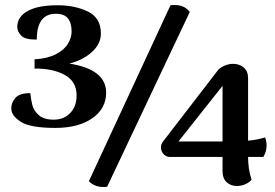

<svg xmlns="http://www.w3.org/2000/svg" viewBox="-20 -732 1098 767"><path d="M25 -299Q25 -322 41.5 -341Q58 -360 101 -360Q104 -332 109.5 -311Q115 -290 135 -272Q155 -254 195 -254Q235 -254 260.5 -280.5Q286 -307 286 -351Q286 -407 238 -433Q190 -459 118 -458V-495Q170 -498 203.5 -515.5Q237 -533 251.5 -557.5Q266 -582 266 -606Q266 -641 251 -659Q236 -677 203 -677Q127 -677 127 -574Q81 -573 65 -589.5Q49 -606 49 -624Q49 -665 90.5 -688Q132 -711 210 -711Q279 -711 331 -686Q383 -661 383 -598Q383 -557 347.5 -524.5Q312 -492 257 -478Q404 -455 404 -362Q404 -298 348.5 -259.5Q293 -221 201 -221Q101 -221 63 -245.5Q25 -270 25 -299ZM677 -712Q718 -712 738 -684L408 14Q403 15 393 15Q358 15 335 -8L661 -711Q666 -712 677 -712ZM1045 -151Q1045 -127 1032 -105H971Q971 -56 985 -14Q978 -5 962 3Q946 11 926 11Q901 11 885 -4.5Q869 -20 869 -47V-105H657Q642 -106 632.5 -117.5Q623 -129 623 -143Q623 -155 630 -165L851 -452Q859 -462 876.5 -469.5Q894 -477 910 -477Q937 -477 954 -462Q971 -447 971 -420V-170Q1006 -173 1039 -183Q1045 -168 1045 -151ZM869 -167V-389L693 -167Z"/></svg>

Font: Arima Madurai Black
Style: Regular
Weight: 900
Designer: Joana Correia and Natanael Gama
Foundry: NDISCOVER
Version: Version 1.020